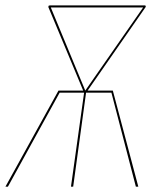

<svg xmlns="http://www.w3.org/2000/svg" viewBox="-38 -701 593 721"><path d="M509.8 -679.7 508.8 -674.3 291 -360.8H385.7L481.4 0H472.2L380.4 -353H285.2L236.8 0H228.5L277.8 -353H186L-8.3 0H-17.6L181.6 -360.8H274.4L143.6 -674.3L144.5 -679.7L147 -679.2V-680.7H507.3L506.8 -679.2ZM152.8 -672.9 282.2 -360.8 499.5 -672.9Z"/></svg>

Font: Fira Sans Compressed Eight
Style: Italic
Weight: 100
Width: 3
Italic angle: -8°
Designer: Carrois Corporate & Edenspiekermann AG
Foundry: Carrois Corporate GbR & Edenspiekermann AG
Version: Version 4.203;PS 004.203;hotconv 1.0.88;makeotf.lib2.5.64775